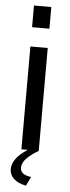

<svg xmlns="http://www.w3.org/2000/svg" viewBox="-61 -760 352 971"><g transform="rotate(5 115.0 -274.5)"><path d="M110 181Q68 173 47 152.5Q26 132 26 104Q26 78 44.5 52Q63 26 103 0H71V-522H159V0Q115 27 96 48.5Q77 70 77 92Q77 129 132 135ZM71 -620V-730H159V-620Z"/></g></svg>

Font: PTCRaleway Medium
Style: Regular
Weight: 500
Designer: Matt McInerney, Pablo Impallari, Rodrigo Fuenzalida
Foundry: Matt McInerney, Pablo Impallari, Rodrigo Fuenzalida
Version: Version 3.000g; ttfautohint (v1.5) -l 8 -r 28 -G 28 -x 14 -D